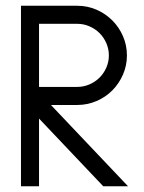

<svg xmlns="http://www.w3.org/2000/svg" viewBox="-20 -650 502 670"><path d="M53.2 0V-629.9H249.5Q285.2 -629.9 316.7 -616.2Q348.1 -602.5 371.8 -578.9Q395.5 -555.2 409.2 -523.7Q422.9 -492.2 422.9 -456.5Q422.9 -421.4 409.2 -389.9Q395.5 -358.4 372.1 -334.7Q348.6 -311 316.9 -297.4Q285.2 -283.7 249.5 -283.7H157.7L426.8 0H340.3L116.2 -236.3V0ZM116.2 -566.9V-346.7H249.5Q272 -346.7 292.2 -355.5Q312.5 -364.3 327.4 -379.2Q342.3 -394 351.1 -414.1Q359.9 -434.1 359.9 -456.5Q359.9 -479 351.1 -499.3Q342.3 -519.5 327.4 -534.4Q312.5 -549.3 292.2 -558.1Q272 -566.9 249.5 -566.9Z"/></svg>

Font: Fibel Vienna LRS
Style: Regular
Weight: 400
Designer: Peter Wiegel
Foundry: Peter Wioegel
Version: Version 000.000